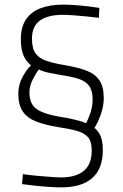

<svg xmlns="http://www.w3.org/2000/svg" viewBox="-20 -677 531 829"><path d="M245 132Q223 132 192 130Q161 128 129.5 124.5Q98 121 75 118L79 75Q93 77 110 79Q127 81 145.5 82.5Q164 84 182 85.5Q200 87 216 88Q232 89 244 89Q308 89 342 60.5Q376 32 376 -27Q376 -66 360 -84.5Q344 -103 312 -112Q280 -121 232 -128Q176 -137 137 -152Q98 -167 78.5 -195.5Q59 -224 59 -273Q59 -311 77.5 -345Q96 -379 114 -395Q100 -406 90 -421.5Q80 -437 75 -458Q70 -479 70 -508Q70 -559 91.5 -592Q113 -625 154 -641Q195 -657 251 -657Q274 -657 303.5 -655Q333 -653 361 -649.5Q389 -646 409 -643L407 -600Q384 -603 354 -606Q324 -609 297 -611Q270 -613 252 -613Q186 -613 152 -588Q118 -563 118 -510Q118 -468 134 -446Q150 -424 182.5 -413.5Q215 -403 264 -395Q317 -386 353.5 -372Q390 -358 409 -330.5Q428 -303 428 -253Q428 -218 415 -182Q402 -146 388 -125Q400 -115 408 -102Q416 -89 420 -71.5Q424 -54 424 -29Q424 11 412.5 41.5Q401 72 378 92Q355 112 322 122Q289 132 245 132ZM351 -145Q361 -161 370.5 -190Q380 -219 380 -248Q380 -286 364.5 -306.5Q349 -327 319.5 -336.5Q290 -346 249 -352Q219 -357 192.5 -362.5Q166 -368 148 -377Q135 -361 121 -333Q107 -305 107 -279Q107 -226 140.5 -204.5Q174 -183 243 -172Q265 -169 285 -164.5Q305 -160 322 -155.5Q339 -151 351 -145Z"/></svg>

Font: Cairo Play Light
Style: Regular
Weight: 300
Version: Version 3.119